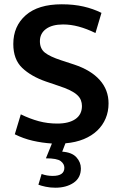

<svg xmlns="http://www.w3.org/2000/svg" viewBox="-20 -660 566 895"><path d="M268 -640Q324 -640 369.5 -629.5Q415 -619 453 -600L425 -506Q384 -526 347 -536Q310 -546 274 -546Q223 -546 194.5 -525Q166 -504 166 -468Q166 -433 189.5 -414.5Q213 -396 265 -379L326 -359Q404 -333 445 -287Q486 -241 486 -178Q486 -140 472.5 -108Q459 -76 433.5 -51.5Q408 -27 370.5 -11.5Q333 4 285 8L270 47Q315 50 336 73Q357 96 357 125Q357 169 323 192Q289 215 238 215Q214 215 193 210.5Q172 206 159 201L174 151Q198 160 226 160Q280 160 280 122Q280 104 263 91Q246 78 194 78L222 9Q176 6 132.5 -4Q89 -14 49 -34L77 -127Q120 -106 161 -95Q202 -84 247 -84Q301 -84 331.5 -105Q362 -126 362 -166Q362 -180 357 -193Q352 -206 339.5 -217.5Q327 -229 305.5 -239.5Q284 -250 250 -261L194 -280Q125 -304 83.5 -343.5Q42 -383 42 -455Q42 -538 100 -589Q158 -640 268 -640Z"/></svg>

Font: Mukta Mahee SemiBold
Style: Regular
Weight: 600
Designer: Shuchita Grover, Noopur Datye, Girish Dalvi, Yashodeep Gholap
Foundry: Ek Type
Version: Version 2.538;PS 1.000;hotconv 16.6.51;makeotf.lib2.5.65220;